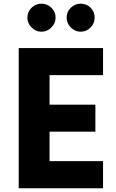

<svg xmlns="http://www.w3.org/2000/svg" viewBox="-20 -1007 622 1027"><path d="M201.2 -837.4Q171.4 -837.4 148.9 -859.9Q126.5 -882.3 126.5 -912.6Q126.5 -943.8 148.7 -965.6Q170.9 -987.3 201.2 -987.3Q232.4 -987.3 254.9 -965.6Q277.3 -943.8 277.3 -912.6Q277.3 -882.3 254.6 -859.9Q231.9 -837.4 201.2 -837.4ZM411.1 -837.4Q381.3 -837.4 358.9 -859.9Q336.4 -882.3 336.4 -912.6Q336.4 -943.8 358.6 -965.6Q380.9 -987.3 411.1 -987.3Q442.9 -987.3 464.6 -965.8Q486.3 -944.3 486.3 -912.6Q486.3 -882.3 464.4 -859.9Q442.4 -837.4 411.1 -837.4ZM531.2 -605H245.1V-447.3H490.2V-302.7H245.1V-145H531.2V0H80.1V-750H531.2Z"/></svg>

Font: Now Alt
Style: Bold
Weight: 700
Designer: Alfredo Marco Pradil
Foundry: Alfredo Marco Pradil
Version: Version 1.002;PS 001.002;hotconv 1.0.88;makeotf.lib2.5.64775